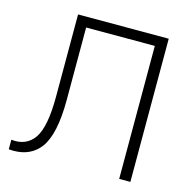

<svg xmlns="http://www.w3.org/2000/svg" viewBox="-103 -803 905 907"><g transform="rotate(15 349.0 -349.5)"><path d="M17.6 0Q17.6 -11.7 17.6 -46.9Q91.8 -38.1 130.9 -94.7Q168.9 -151.4 168.9 -296.9Q168.9 -431.6 168.9 -700.2Q279.3 -700.2 612.3 -700.2Q612.3 -525.4 612.3 0Q598.6 0 557.6 0Q557.6 -162.1 557.6 -650.4Q473.6 -650.4 221.7 -650.4Q221.7 -561.5 221.7 -295.9Q221.7 -127.9 170.9 -59.6Q125 1 41 1Q30.3 1 17.6 0Z"/></g></svg>

Font: LeFont
Style: ExtraLight
Weight: 200
Designer: Leryon MEDIA
Version: Version 1.0